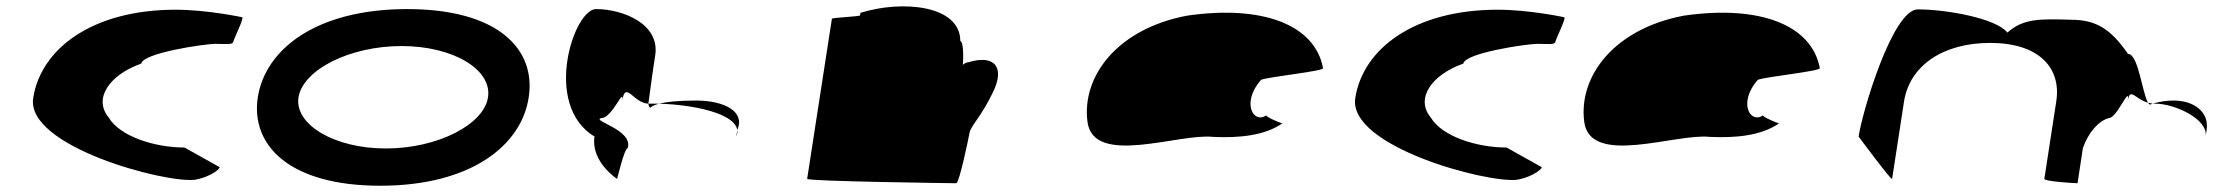

<svg xmlns="http://www.w3.org/2000/svg" viewBox="-20 -585 7134 613"><path d="M86 -272C62 -118 505 0 602 -11C661 -22 688 -52 680 -52L569 -114C473 -114 362 -150 327 -210C277 -270 329 -346 431 -382C436 -416 634 -445 667 -445C701 -445 723 -441 725 -452C727 -462 761 -530 753 -530C753 -530 641 -554 541 -554C273 -554 110 -428 86 -272Z M803 -274C780 -121 904 8 1194 8C1484 8 1645 -121 1668 -274C1692 -428 1570 -556 1280 -556C990 -556 827 -428 803 -274ZM933 -274C947 -362 1096 -438 1262 -438C1428 -438 1552 -362 1538 -274C1525 -188 1378 -111 1212 -111C1046 -111 920 -188 933 -274Z M1878 -149C1866 -68 1950 -14 1950 -14C1949 -6 1973 -112 1984 -112C2003 -171 1865 -200 1900 -208C1936 -208 1974 -314 1966 -261C1977 -331 2001 -256 2050 -254C2054 -281 2062 -346 2072 -409C2087 -510 1967 -556 1883 -556C1812 -556 1711 -250 1878 -149ZM2050 -254C2051 -246 2054 -242 2056 -241C2055 -237 2054 -246 2084 -254ZM2084 -254C2105 -259 2140 -264 2202 -264C2294 -264 2360 -228 2334 -170L2331 -149C2358 -215 2213 -250 2084 -254Z M2557 -14C2556 -6 3023 0 3033 0C3043 0 3074 -152 3075 -159C3079 -184 3111 -209 3150 -290C3190 -371 3155 -412 3071 -386C3065 -386 3060 -383 3054 -378C3057 -416 3054 -454 3046 -454C3046 -568 2862 -586 2727 -544L2726 -536C2724 -532 2637 -529 2636 -525Z M3452 -196C3471 -52 3744 -160 3852 -148C3937 -144 4017 -152 4074 -191C4066 -193 4020 -212 4023 -217C3982 -188 3942 -257 4006 -330C4028 -340 4212 -358 4204 -368C4178 -506 4011 -570 3770 -535C3547 -493 3433 -341 3452 -196ZM4023 -217C4023 -217 4023 -218 4023 -218C4023 -218 4023 -217 4023 -217ZM4075 -192 4074 -191C4076 -191 4076 -191 4075 -190Z M4307 -272C4283 -118 4726 0 4823 -11C4882 -22 4909 -52 4901 -52L4790 -114C4694 -114 4583 -150 4548 -210C4498 -270 4550 -346 4652 -382C4657 -416 4855 -445 4888 -445C4922 -445 4944 -441 4946 -452C4948 -462 4982 -530 4974 -530C4974 -530 4862 -554 4762 -554C4494 -554 4331 -428 4307 -272Z M5038 -196C5057 -52 5330 -160 5438 -148C5523 -144 5603 -152 5660 -191C5652 -193 5606 -212 5609 -217C5568 -188 5528 -257 5592 -330C5614 -340 5798 -358 5790 -368C5764 -506 5597 -570 5356 -535C5133 -493 5019 -341 5038 -196ZM5609 -217C5609 -217 5609 -218 5609 -218C5609 -218 5609 -217 5609 -217ZM5661 -192 5660 -191C5662 -191 5662 -191 5661 -190Z M5914 -149C5914 -149 6020 -6 6021 -14L6059 -261C6077 -376 6184 -448 6334 -448C6488 -448 6562 -370 6545 -261L6507 -14C6506 -6 6602 0 6613 0L6630 -112C6648 -164 6682 -200 6713 -208C6740 -208 6782 -320 6773 -261C6780 -309 6796 -269 6838 -257C6819 -290 6807 -413 6774 -413C6718 -494 6671 -522 6591 -522C6491 -525 6440 -526 6389 -481C6354 -526 6196 -555 6103 -555C6023 -555 5926 -230 5914 -149ZM6838 -257C6840 -254 6842 -252 6844 -251L6853 -254ZM6853 -254H6862C6922 -254 7031 -205 7022 -149L7025 -170C7034 -228 6984 -264 6920 -264C6899 -264 6875 -261 6853 -254Z"/></svg>

Font: Ampere
Style: SCUltExtIta
Weight: 400
Version: Version 1